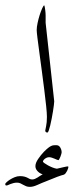

<svg xmlns="http://www.w3.org/2000/svg" viewBox="-101 -503 281 733"><path d="M106 -116.2Q106 -112.3 104.7 -101.8Q103.5 -91.3 101.3 -78.1Q99.1 -64.9 96.4 -50.5Q93.8 -36.1 90.8 -24.4Q87.9 -12.7 85.2 -4.9Q82.5 2.9 80.1 2.9Q71.8 2.9 71.8 -4.9Q71.8 -7.3 75 -21.2Q78.1 -35.2 78.1 -57.1Q78.1 -70.8 75.2 -98.6Q72.3 -126.5 67.9 -161.1Q63.5 -195.8 58.6 -232.9Q53.7 -270 49.3 -302.2Q44.9 -334.5 42 -357.9Q39.1 -381.3 39.1 -388.2Q39.1 -399.4 42.5 -415.3Q45.9 -431.2 50.5 -445.8Q55.2 -460.4 60.1 -471.2Q64.9 -481.9 67.9 -482.9Q68.8 -481.4 69.8 -476.6Q70.8 -471.7 71.5 -465.8Q72.3 -460 72.8 -453.9Q73.2 -447.8 73.2 -443.8V-416ZM160.2 134.3Q160.2 135.7 158.9 140.1Q157.7 144.5 155.3 149.2Q152.8 153.8 149.7 158.2Q146.5 162.6 142.1 164.1Q135.3 165.5 117.4 172.1Q99.6 178.7 80.1 187Q56.2 196.3 40.8 203.4Q25.4 210.4 13.2 210.4Q4.9 210.4 -1.2 208Q-7.3 205.6 -12.7 202.4Q-18.1 199.2 -23.4 196.8Q-28.8 194.3 -36.1 194.3Q-43.5 194.3 -49.8 196Q-56.2 197.8 -61.3 199.7Q-66.4 201.7 -70.1 203.4Q-73.7 205.1 -75.7 205.1Q-79.6 205.1 -80.3 203.4Q-81.1 201.7 -81.1 199.2Q-81.1 197.8 -76.2 192.9Q-71.3 188 -63.2 182.9Q-55.2 177.7 -45.2 173.6Q-35.2 169.4 -24.9 169.4Q-14.2 169.4 -7.3 171.4Q-0.5 173.3 4.2 175.8Q8.8 178.2 12.7 180.2Q16.6 182.1 22 182.1Q27.3 182.1 32.5 179.9Q37.6 177.7 42.5 174.6Q47.4 171.4 52.2 168.2Q57.1 165 62 163.1Q58.1 161.6 53.2 158.9Q48.3 156.2 44.2 152.3Q40 148.4 37.1 143.3Q34.2 138.2 34.2 131.3Q34.2 119.1 44.7 103.8Q55.2 88.4 66.9 76.2Q76.7 66.4 83.3 61.3Q89.8 56.2 95 54Q100.1 51.8 104.5 51.5Q108.9 51.3 114.3 51.3Q124 51.3 129.2 60.3Q134.3 69.3 134.3 78.1Q134.3 81.1 132.8 85.9Q131.3 90.8 129.4 95.9Q127.4 101.1 125.2 104.7Q123 108.4 122.1 108.4Q120.1 108.4 116.2 106.7Q112.3 105 107.2 102.8Q102.1 100.6 96.7 98.9Q91.3 97.2 86.9 97.2Q78.1 97.2 70.6 103Q63 108.9 63 114.3Q63 115.7 68.6 119.9Q74.2 124 82.3 128.4Q90.3 132.8 99.6 136.5Q108.9 140.1 116.2 141.1Q122.1 139.6 128.7 138.2Q135.3 136.7 141.1 135.3Q147 133.8 151.4 133.1Q155.8 132.3 157.2 132.3Q160.2 132.3 160.2 134.3Z"/></svg>

Font: Scheherazade Urdu
Style: Regular
Weight: 400
Designer: SIL International
Foundry: SIL International
Version: Version 1.005 (build 117/117)